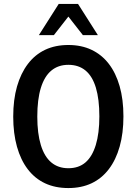

<svg xmlns="http://www.w3.org/2000/svg" viewBox="-20 -943 692 973"><path d="M326.5 10Q260 10 208.5 -14Q157 -38 121 -85Q85 -132 66 -199.5Q47 -267 47 -352Q47 -437.5 66.2 -504.8Q85.5 -572 121.5 -619.2Q157.5 -666.5 209 -690.8Q260.5 -715 326.5 -715Q392.5 -715 444 -690.5Q495.5 -666 531.2 -619.8Q567 -573.5 586.2 -506.5Q605.5 -439.5 605.5 -353.5Q605.5 -268 586.5 -200.5Q567.5 -133 531.5 -85.8Q495.5 -38.5 444 -14.2Q392.5 10 326.5 10ZM326.5 -90.5Q379 -90.5 413.2 -120Q447.5 -149.5 465.5 -208.5Q483.5 -267.5 483.5 -353Q483.5 -440 466 -498.2Q448.5 -556.5 413.5 -585.5Q378.5 -614.5 326.5 -614.5Q275 -614.5 240 -585.2Q205 -556 187 -497.5Q169 -439 169 -352Q169 -266.5 187 -207.8Q205 -149 240 -119.8Q275 -90.5 326.5 -90.5ZM177 -765 277.5 -923H375.5L476 -765H400L326.5 -859L253 -765Z"/></svg>

Font: Nunito Sans 12pt ExtraLight Condensed
Style: Regular
Weight: 200
Width: 3
Version: Version 3.101;gftools[0.9.27]